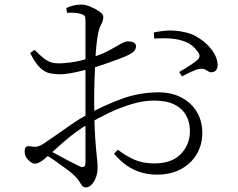

<svg xmlns="http://www.w3.org/2000/svg" viewBox="-20 -786 1040 840"><path d="M666 -22Q633 -22 600 -31Q567 -40 536.5 -60.5Q506 -81 479 -114L496 -131Q527 -106 565.5 -88.5Q604 -71 655 -71Q732 -71 771.5 -112.5Q811 -154 811 -213Q811 -251 794 -281.5Q777 -312 742.5 -329Q708 -346 654 -346Q608 -346 557.5 -331Q507 -316 458.5 -293Q410 -270 367 -244Q339 -228 309.5 -206Q280 -184 252 -159.5Q224 -135 198 -111Q171 -86 157 -78Q143 -70 133 -70Q125 -70 118 -74.5Q111 -79 104 -86Q95 -95 91.5 -103.5Q88 -112 88 -122Q88 -137 93 -142.5Q98 -148 113 -146Q135 -142 146 -145.5Q157 -149 170 -157Q190 -170 222.5 -193Q255 -216 292 -241.5Q329 -267 362 -285Q433 -324 511 -353Q589 -382 674 -382Q731 -382 773.5 -359.5Q816 -337 840.5 -297.5Q865 -258 865 -204Q865 -153 841 -112Q817 -71 772.5 -46.5Q728 -22 666 -22ZM355 34Q345 34 338.5 25.5Q332 17 324 4Q316 -9 300 -23Q289 -33 266.5 -49.5Q244 -66 219.5 -83.5Q195 -101 174 -112L188 -131Q207 -122 231.5 -108.5Q256 -95 281 -82Q306 -69 325 -60Q342 -52 348 -57Q354 -62 354 -77Q354 -113 354 -175.5Q354 -238 354 -333Q354 -378 354 -433.5Q354 -489 354 -542.5Q354 -596 354 -638Q354 -680 354 -696Q354 -711 350 -716.5Q346 -722 334 -725Q321 -729 306.5 -730Q292 -731 273 -730L270 -751Q285 -758 302 -762Q319 -766 336 -766Q353 -766 375 -757Q397 -748 414.5 -736Q432 -724 432 -712Q432 -696 423.5 -681Q415 -666 410 -643Q406 -625 402.5 -593.5Q399 -562 397 -522Q395 -482 393.5 -437.5Q392 -393 392 -348Q392 -270 394.5 -219.5Q397 -169 400 -137.5Q403 -106 405 -87Q407 -68 407 -52Q407 -30 400 -10.5Q393 9 381 21.5Q369 34 355 34ZM242 -461Q220 -461 198 -465.5Q176 -470 155 -490Q134 -510 112 -554L131 -568Q157 -542 173.5 -529.5Q190 -517 206.5 -512.5Q223 -508 249 -509Q266 -510 287 -512.5Q308 -515 332.5 -521Q357 -527 383 -535Q430 -550 459.5 -566.5Q489 -583 508 -594Q527 -605 539 -605Q546 -605 552.5 -604Q559 -603 564 -600.5Q569 -598 572 -594Q575 -590 575 -583Q575 -562 545 -547Q525 -537 496.5 -526.5Q468 -516 438.5 -506Q409 -496 385 -488Q367 -484 340.5 -477Q314 -470 287.5 -465.5Q261 -461 242 -461ZM912 -471Q901 -468 893.5 -472.5Q886 -477 877 -482Q868 -487 850 -484Q838 -482 814.5 -471Q791 -460 776 -452L764 -471Q775 -477 791 -487Q807 -497 822.5 -507.5Q838 -518 845 -525Q853 -534 853 -541.5Q853 -549 845 -560Q824 -590 793 -602.5Q762 -615 726.5 -617.5Q691 -620 655 -617L653 -644Q692 -652 722 -652.5Q752 -653 784 -646Q820 -640 853.5 -617.5Q887 -595 908.5 -565.5Q930 -536 932 -506Q933 -493 928 -483Q923 -473 912 -471Z"/></svg>

Font: Noto Serif SC ExtraLight Light
Style: Regular
Weight: 300
Version: Version 2.002-H1;hotconv 1.1.0;makeotfexe 2.6.0